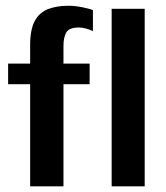

<svg xmlns="http://www.w3.org/2000/svg" viewBox="-20 -661 589 681"><path d="M86.9 0V-362.3H8.8V-435.5H86.9V-501Q86.9 -556.6 103.5 -586.9Q120.1 -617.2 150.9 -628.9Q181.6 -640.6 222.7 -640.6Q245.1 -640.6 272 -635.3Q298.8 -629.9 309.6 -625V-550.8Q299.8 -555.7 285.6 -559.6Q271.5 -563.5 260.7 -563.5Q224.6 -563.5 214.8 -545.4Q205.1 -527.3 205.1 -499V-435.5H297.9V-362.3H205.1V0ZM376 0V-629.9H493.2V0Z"/></svg>

Font: Padauk Book
Style: Bold
Weight: 700
Designer: Debbi Hosken, Becca Hirsbrunner Spalinger
Foundry: SIL International
Version: Version 5.000